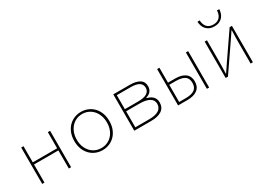

<svg xmlns="http://www.w3.org/2000/svg" viewBox="-8 -1445 3017 2185"><g transform="rotate(-30 1500.0 -352.0)"><path d="M110 0V-478H140V-266H460V-478H490V0H460V-238H140V0Z M900 12Q853 12 811.5 -5Q770 -22 738.5 -54Q707 -86 688.5 -132.5Q670 -179 670 -238Q670 -298 688.5 -345Q707 -392 738.5 -424Q770 -456 811.5 -473Q853 -490 900 -490Q947 -490 988.5 -473Q1030 -456 1061.5 -424Q1093 -392 1111.5 -345Q1130 -298 1130 -238Q1130 -179 1111.5 -132.5Q1093 -86 1061.5 -54Q1030 -22 988.5 -5Q947 12 900 12ZM900 -16Q943 -16 979 -32Q1015 -48 1041.5 -77.5Q1068 -107 1083 -147.5Q1098 -188 1098 -238Q1098 -287 1083 -328.5Q1068 -370 1041.5 -399.5Q1015 -429 979 -445.5Q943 -462 900 -462Q857 -462 821 -445.5Q785 -429 758.5 -399.5Q732 -370 717 -328.5Q702 -287 702 -238Q702 -188 717 -147.5Q732 -107 758.5 -77.5Q785 -48 821 -32Q857 -16 900 -16Z M1320 0V-478H1538Q1619 -478 1664.5 -449.5Q1710 -421 1710 -361Q1710 -337 1703 -320Q1696 -303 1684.5 -290.5Q1673 -278 1657.5 -270Q1642 -262 1625 -256V-253Q1644 -248 1663.5 -239.5Q1683 -231 1698 -217Q1713 -203 1722.5 -183Q1732 -163 1732 -136Q1732 -67 1681.5 -33.5Q1631 0 1542 0ZM1350 -266H1519Q1605 -266 1641.5 -291Q1678 -316 1678 -359Q1678 -403 1642.5 -426.5Q1607 -450 1529 -450H1350ZM1350 -28H1532Q1700 -28 1700 -137Q1700 -186 1654.5 -212Q1609 -238 1524 -238H1350Z M1896 0V-478H1926V-282H2020Q2105 -282 2151.5 -246.5Q2198 -211 2198 -142Q2198 -73 2151.5 -36.5Q2105 0 2020 0ZM1926 -28H2010Q2089 -28 2127.5 -55Q2166 -82 2166 -142Q2166 -202 2127.5 -228Q2089 -254 2010 -254H1926ZM2274 0V-478H2304V0Z M2521 0V-478H2551V-224Q2551 -184 2550 -137Q2549 -90 2547 -42H2551Q2566 -65 2586 -94Q2606 -123 2621 -146L2849 -478H2879V0H2849V-254Q2849 -294 2850 -341Q2851 -388 2853 -436H2849Q2834 -413 2814 -384Q2794 -355 2779 -332L2551 0ZM2706 -572Q2665 -572 2638 -585.5Q2611 -599 2594.5 -620Q2578 -641 2571 -666Q2564 -691 2562 -714L2592 -716Q2593 -694 2599 -672.5Q2605 -651 2618 -634Q2631 -617 2652.5 -606.5Q2674 -596 2706 -596Q2738 -596 2759.5 -606.5Q2781 -617 2794 -634Q2807 -651 2813 -672.5Q2819 -694 2820 -716L2850 -714Q2848 -691 2841 -666Q2834 -641 2817.5 -620Q2801 -599 2774 -585.5Q2747 -572 2706 -572Z"/></g></svg>

Font: Source Code Pro ExtraLight
Style: Regular
Weight: 200
Monospace: yes
Designer: Paul D. Hunt, Teo Tuominen
Foundry: Adobe Systems Incorporated
Version: Version 2.030;PS 1.000;hotconv 16.6.51;makeotf.lib2.5.65220